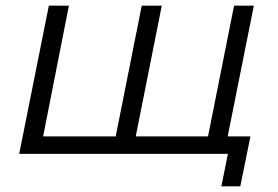

<svg xmlns="http://www.w3.org/2000/svg" viewBox="-20 -545 986 680"><path d="M406 -62 386 -43 482 -525H553L457 -43L442 -62H735L713 -43L809 -525H879L774 0H48L153 -525H224L129 -43L115 -62ZM764 115 791 -19 805 0H699L712 -62H867L831 115Z"/></svg>

Font: MOST Montserrat
Style: Italic
Weight: 400
Italic angle: -11.3°
Designer: Julieta Ulanovsky
Foundry: Julieta Ulanovsky
Version: Version 8.000;March 11, 2024;FontCreator 15.0.0.2926 64-bit